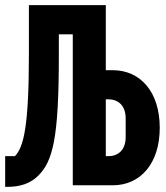

<svg xmlns="http://www.w3.org/2000/svg" viewBox="-24 -718 644 744"><path d="M258 0H413C519 0 595 -83 595 -223C595 -363 519 -446 413 -446H386V-698H88V-511C88 -228 68 -149 34 -113H-4V6H6C52 6 93 -6 124 -37C180 -93 204 -179 204 -501V-585H258ZM386 -113V-333H397C434 -333 463 -309 463 -259V-187C463 -137 434 -113 397 -113Z"/></svg>

Font: IBM Plex Mono
Style: Bold
Weight: 700
Monospace: yes
Designer: Mike Abbink, Paul van der Laan, Pieter van Rosmalen
Foundry: Bold Monday
Version: Version 2.004